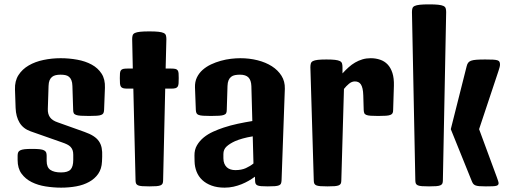

<svg xmlns="http://www.w3.org/2000/svg" viewBox="-20 -862 2352 888"><path d="M61.5 -142.1Q61.5 -151.4 64 -157.2Q66.4 -163.1 73.5 -166.7Q80.6 -170.4 93.8 -171.9Q106.9 -173.3 128.4 -173.3Q150.4 -173.3 163.6 -171.9Q176.8 -170.4 183.8 -166.7Q190.9 -163.1 193.4 -157Q195.8 -150.9 195.8 -141.6V-117.7Q195.8 -87.9 213.1 -76.2Q230.5 -64.5 262.2 -64.5Q293.9 -64.5 306.4 -77.9Q318.8 -91.3 318.8 -122.6V-146.5Q318.8 -158.7 315.7 -167.5Q312.5 -176.3 306.2 -182.9Q299.8 -189.5 289.8 -194.3Q279.8 -199.2 266.6 -203.6L122.1 -254.4Q87.4 -266.6 70.6 -294.4Q53.7 -322.3 52.2 -362.8L49.3 -448.2Q47.9 -487.3 65.4 -514.6Q83 -542 112.8 -559.3Q142.6 -576.7 181.2 -584.7Q219.7 -592.8 260.3 -592.8Q299.8 -592.8 337.4 -585.9Q375 -579.1 404.1 -563.2Q433.1 -547.4 450 -521.2Q466.8 -495.1 465.3 -456.1L461.4 -353.5Q460.9 -344.2 458.3 -338.9Q455.6 -333.5 448.2 -330.6Q440.9 -327.6 427.5 -326.7Q414.1 -325.7 392.1 -325.7Q368.2 -325.7 353.8 -326.7Q339.4 -327.6 331.5 -330.6Q323.7 -333.5 321 -338.9Q318.4 -344.2 318.4 -353.5L314.9 -464.4Q314.5 -480.5 310.3 -490.7Q306.2 -501 299.1 -506.8Q292 -512.7 282.2 -514.6Q272.5 -516.6 260.3 -516.6Q248 -516.6 238 -514.4Q228 -512.2 220.7 -506.3Q213.4 -500.5 209.2 -490.5Q205.1 -480.5 204.6 -464.8L201.2 -358.9Q200.2 -335 211.2 -319.6Q222.2 -304.2 247.6 -295.9L370.6 -252Q395.5 -243.2 411.6 -232.9Q427.7 -222.7 437.3 -209Q446.8 -195.3 450.2 -178Q453.6 -160.6 452.6 -137.2L451.7 -114.7Q450.2 -81.1 434.3 -58.1Q418.5 -35.2 392.3 -20.8Q366.2 -6.3 332.8 -0.2Q299.3 5.9 262.7 5.9Q227.1 5.9 191.2 0.2Q155.3 -5.4 126.5 -19.8Q97.7 -34.2 79.6 -58.8Q61.5 -83.5 61.5 -122.1Z M596.7 -452.1H569.3Q556.6 -452.1 549.6 -454.1Q542.5 -456.1 539.1 -461.4Q535.6 -466.8 534.9 -476.3Q534.2 -485.8 534.2 -501Q534.2 -514.6 534.9 -523.2Q535.6 -531.7 539.1 -536.6Q542.5 -541.5 549.6 -543.2Q556.6 -544.9 569.3 -544.9H594.2L591.3 -681.2Q591.3 -691.4 593.5 -698.5Q595.7 -705.6 604 -709.5Q612.3 -713.4 628.2 -715.1Q644 -716.8 670.4 -716.8Q696.8 -716.8 712.6 -715.1Q728.5 -713.4 736.8 -709.5Q745.1 -705.6 747.3 -698.5Q749.5 -691.4 749.5 -681.2L746.1 -544.9H771.5Q784.2 -544.9 791.3 -543.2Q798.3 -541.5 801.8 -536.6Q805.2 -531.7 805.9 -523.2Q806.6 -514.6 806.6 -501Q806.6 -485.8 805.9 -476.3Q805.2 -466.8 801.8 -461.4Q798.3 -456.1 791.3 -454.1Q784.2 -452.1 771.5 -452.1H744.1L734.4 -27.8Q734.4 -18.6 731.9 -13.2Q729.5 -7.8 722.7 -4.9Q715.8 -2 703.4 -1Q690.9 0 670.4 0Q649.9 0 637.5 -1Q625 -2 618.4 -4.9Q611.8 -7.8 609.4 -13.2Q606.9 -18.6 606.9 -27.8Z M879.4 -142.1Q878.9 -169.4 891.1 -190.2Q903.3 -210.9 922.6 -226.6Q941.9 -242.2 966.3 -253.2Q990.7 -264.2 1014.6 -272Q1045.4 -282.2 1079.8 -289.6Q1114.3 -296.9 1147 -302.2L1142.6 -463.9Q1141.6 -490.7 1129.2 -503.7Q1116.7 -516.6 1089.8 -516.6Q1077.1 -516.6 1066.9 -514.6Q1056.6 -512.7 1049.1 -506.8Q1041.5 -501 1037.1 -490.7Q1032.7 -480.5 1032.2 -464.4L1028.8 -353.5Q1028.8 -344.2 1026.1 -338.9Q1023.4 -333.5 1015.6 -330.6Q1007.8 -327.6 993.4 -326.7Q979 -325.7 955.1 -325.7Q933.1 -325.7 919.4 -326.7Q905.8 -327.6 898.4 -330.6Q891.1 -333.5 888.7 -338.9Q886.2 -344.2 885.7 -353.5L881.8 -457.5Q880.9 -483.4 890.6 -503.7Q900.4 -523.9 917.2 -538.8Q934.1 -553.7 955.8 -564Q977.5 -574.2 1001.2 -580.8Q1024.9 -587.4 1048.3 -590.1Q1071.8 -592.8 1091.3 -592.8Q1133.3 -592.8 1171.1 -583.3Q1209 -573.7 1237.3 -555.7Q1265.6 -537.6 1282 -511.5Q1298.3 -485.4 1297.4 -451.7L1282.2 -27.8Q1281.7 -18.6 1279.5 -13.2Q1277.3 -7.8 1270.5 -4.9Q1263.7 -2 1251.2 -1Q1238.8 0 1218.3 0Q1199.2 0 1187.7 -1Q1176.3 -2 1170.2 -4.9Q1164.1 -7.8 1161.9 -13.2Q1159.7 -18.6 1159.7 -27.8L1159.2 -44.9Q1146 -35.2 1130.4 -26.1Q1114.7 -17.1 1097.2 -10Q1079.6 -2.9 1059.8 1.5Q1040 5.9 1018.6 5.9Q984.4 5.9 958.5 -3.7Q932.6 -13.2 915.3 -29.5Q897.9 -45.9 889.2 -68.1Q880.4 -90.3 879.9 -115.7ZM1013.2 -130.4Q1013.2 -115.7 1017.6 -105.2Q1022 -94.7 1029.3 -88.1Q1036.6 -81.5 1046.6 -78.4Q1056.6 -75.2 1068.4 -75.2Q1096.7 -75.2 1117.2 -84.5Q1137.7 -93.8 1152.3 -106L1148.9 -231.4Q1122.6 -227.1 1102.5 -221.4Q1082.5 -215.8 1066.9 -209Q1042.5 -197.8 1027.8 -184.3Q1013.2 -170.9 1013.2 -149.4Z M1415.5 -551.3Q1415.5 -561.5 1417.7 -568.6Q1419.9 -575.7 1427.5 -579.6Q1435.1 -583.5 1450 -585.2Q1464.8 -586.9 1489.7 -586.9Q1514.6 -586.9 1529.3 -585.2Q1543.9 -583.5 1551.8 -579.6Q1559.6 -575.7 1561.8 -568.6Q1564 -561.5 1564 -551.3V-522.5Q1577.6 -537.6 1592 -550.5Q1606.4 -563.5 1622.3 -572.8Q1638.2 -582 1656 -587.4Q1673.8 -592.8 1694.3 -592.8Q1717.8 -592.8 1738 -585.9Q1758.3 -579.1 1772.7 -564Q1787.1 -548.8 1794.9 -524.7Q1802.7 -500.5 1801.8 -465.8L1798.3 -353.5Q1798.3 -344.2 1795.7 -338.9Q1793 -333.5 1785.6 -330.6Q1778.3 -327.6 1764.9 -326.7Q1751.5 -325.7 1729.5 -325.7Q1707.5 -325.7 1694.3 -326.7Q1681.2 -327.6 1674.1 -330.6Q1667 -333.5 1664.8 -338.9Q1662.6 -344.2 1662.1 -353.5L1660.2 -420.4Q1659.7 -439.5 1656.7 -452.1Q1653.8 -464.8 1648.7 -472.2Q1643.6 -479.5 1636.7 -482.4Q1629.9 -485.4 1621.1 -485.4Q1606.9 -485.4 1594 -474.6Q1581.1 -463.9 1570.8 -450.7L1558.6 -27.8Q1558.6 -18.6 1556.2 -13.2Q1553.7 -7.8 1546.9 -4.9Q1540 -2 1527.6 -1Q1515.1 0 1494.6 0Q1474.1 0 1461.7 -1Q1449.2 -2 1442.6 -4.9Q1436 -7.8 1433.6 -13.2Q1431.2 -18.6 1431.2 -27.8Z M1885.3 -806.2Q1885.3 -816.4 1887.5 -823.5Q1889.6 -830.6 1897.9 -834.5Q1906.2 -838.4 1922.1 -840.1Q1938 -841.8 1964.4 -841.8Q1990.7 -841.8 2006.6 -840.1Q2022.5 -838.4 2030.8 -834.5Q2039.1 -830.6 2041.3 -823.5Q2043.5 -816.4 2043.5 -806.2L2028.3 -27.8Q2028.3 -18.6 2025.9 -13.2Q2023.4 -7.8 2016.6 -4.9Q2009.8 -2 1997.3 -1Q1984.9 0 1964.4 0Q1943.8 0 1931.4 -1Q1918.9 -2 1912.4 -4.9Q1905.8 -7.8 1903.3 -13.2Q1900.9 -18.6 1900.9 -27.8ZM2064.9 -264.6 2138.2 -555.2Q2140.6 -565.4 2145 -571.5Q2149.4 -577.6 2158.4 -581.1Q2167.5 -584.5 2183.3 -585.7Q2199.2 -586.9 2224.1 -586.9Q2246.6 -586.9 2260.3 -586.2Q2273.9 -585.4 2281 -583Q2288.1 -580.6 2290.3 -575.7Q2292.5 -570.8 2292.5 -563Q2292.5 -557.6 2290.5 -550.5Q2288.6 -543.5 2285.6 -534.2L2195.8 -264.6L2277.8 -42.5Q2286.1 -20 2286.1 -15.6Q2286.1 -10.7 2283.9 -7.6Q2281.7 -4.4 2275.6 -2.7Q2269.5 -1 2257.8 -0.5Q2246.1 0 2227.1 0Q2208 0 2196.5 -1Q2185.1 -2 2178.2 -4.9Q2171.4 -7.8 2167.7 -13.2Q2164.1 -18.6 2160.6 -27.8Z"/></svg>

Font: Denk One
Style: Regular
Weight: 400
Designer: Irina Smirnova
Foundry: Irina Smirnova
Version: Version 1.002